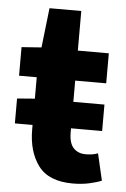

<svg xmlns="http://www.w3.org/2000/svg" viewBox="-50 -685 482 733"><g transform="rotate(5 191.5 -318.5)"><path d="M16.6 -198.2V-293.6L92.6 -299.6H351V-198.2ZM256.1 11.1Q164.4 11.1 124.4 -42.3Q84.4 -95.7 84.4 -181.4V-381H16.6V-490.5L92.6 -496L110 -647.8H231.8V-496H350.6V-381H231.8V-183.1Q231.8 -141.2 249.3 -122.8Q266.9 -104.4 295.7 -104.4Q308.2 -104.4 320.3 -106.1Q332.5 -107.8 342.8 -112.2L366.6 -9.3Q347.6 -1.4 319.4 4.8Q291.1 11.1 256.1 11.1Z"/></g></svg>

Font: SourceSans3VF
Style: Regular
Weight: 200
Designer: Paul D. Hunt
Foundry: Adobe
Version: Version 3.052;hotconv 1.1.0;makeotfexe 2.6.0